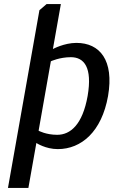

<svg xmlns="http://www.w3.org/2000/svg" viewBox="-20 -720 580 940"><path d="M409 -250C384 -110 325 -60 260 -60C205 -60 169 -80 169 -80L229 -420C229 -420 272 -440 327 -440C392 -440 433 -390 409 -250ZM278 -700H208L173 -670L19 200H119L158 -20C158 -20 203 10 263 10C378 10 478 -75 509 -250C539 -425 469 -510 354 -510C294 -510 239 -480 239 -480Z"/></svg>

Font: Scada
Style: Italic
Weight: 400
Designer: Jovanny Lemonad
Foundry: Jovanny Lemonad
Version: Version 3.005